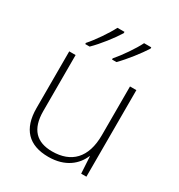

<svg xmlns="http://www.w3.org/2000/svg" viewBox="-182 -887 947 1018"><g transform="rotate(30 291.0 -378.0)"><path d="M447 -758V-766H403C381 -721 333 -652 299 -613V-606H326C368 -648 419 -714 447 -758ZM283 -758V-766H240C217 -721 170 -652 135 -613V-606H162C205 -648 256 -714 283 -758ZM492 -530H453V-232C453 -92 383 -25 267 -25C172 -25 120 -76 120 -187V-530H81V-183C81 -55 144 10 264 10C368 10 427 -43 452 -103H454L460 0H492Z"/></g></svg>

Font: Noto Sans Arabic ExtLt
Style: Regular
Weight: 200
Designer: Monotype Design Team, Nadine Chahine, Nizar Qandah and Khaled Hosny
Foundry: Monotype Imaging Inc.
Version: Version 2.012